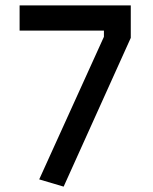

<svg xmlns="http://www.w3.org/2000/svg" viewBox="-20 -681 570 715"><path d="M53 -567V-661H467V-540L217 14L126 -13L367 -544V-567Z"/></svg>

Font: TypoPRO Titillium Text
Style: 600 wt
Weight: 600
Designer: Accademia di Belle Arti di Urbino and others
Foundry: Accademia di Belle Arti di Urbino and others.
Version: Version 25.000